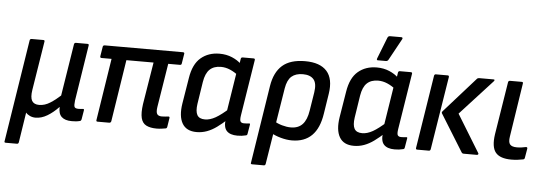

<svg xmlns="http://www.w3.org/2000/svg" viewBox="-54 -873 3477 1225"><g transform="rotate(5 1684.5 -260.5)"><path d="M15 185Q4 185 7 175L110 -479Q112 -489 122 -489H197Q207 -489 205 -479L155 -167Q147 -117 160 -95.5Q173 -74 206 -74Q242 -74 276.5 -96Q311 -118 341 -146L394 -479Q396 -489 406 -489H480Q490 -489 488 -479L432 -122Q428 -90 433 -80.5Q438 -71 458 -71Q464 -71 472.5 -71.5Q481 -72 487 -73Q495 -74 494 -65L484 -5Q483 -1 480.5 2Q478 5 472 6Q460 9 448 10Q436 11 422 11Q379 11 357.5 -9Q336 -29 338 -72H337Q303 -36 265.5 -13.5Q228 9 190 9Q171 9 154.5 1.5Q138 -6 128 -18L98 175Q96 185 87 185Z M966 11Q925 11 899.5 -2Q874 -15 866 -47.5Q858 -80 866 -137L910 -407H736L674 -10Q671 0 662 0H587Q577 0 579 -10L641 -407H577Q567 -407 568 -417L578 -479Q580 -489 590 -489H1091Q1102 -489 1100 -479L1090 -417Q1089 -407 1079 -407H1004L959 -127Q954 -94 962 -81.5Q970 -69 992 -69Q1002 -69 1013 -70Q1024 -71 1034 -72Q1038 -73 1040.5 -70.5Q1043 -68 1042 -63L1033 -6Q1031 4 1023 5Q1011 7 996.5 9Q982 11 966 11Z M1222 11Q1156 11 1129.5 -35Q1103 -81 1116 -163L1143 -328Q1157 -418 1205.5 -459Q1254 -500 1325 -500Q1369 -500 1405.5 -484.5Q1442 -469 1465 -446L1455 -371Q1429 -392 1400 -404.5Q1371 -417 1341 -417Q1296 -417 1269.5 -392Q1243 -367 1234 -311L1212 -169Q1205 -121 1218 -97.5Q1231 -74 1268 -74Q1300 -74 1335.5 -94Q1371 -114 1423 -161L1416 -89Q1381 -57 1350 -34.5Q1319 -12 1287.5 -0.5Q1256 11 1222 11ZM1483 11Q1436 11 1414.5 -12Q1393 -35 1400 -86L1403 -107L1402 -131L1445 -403L1455 -433L1462 -479Q1464 -489 1473 -489H1543Q1554 -489 1552 -479L1495 -121Q1490 -90 1496 -80.5Q1502 -71 1518 -71Q1527 -71 1535 -71.5Q1543 -72 1550 -73Q1559 -75 1557 -65L1547 -6Q1546 4 1535 5Q1523 8 1511 9.5Q1499 11 1483 11Z M1593 185Q1582 185 1585 175L1663 -322Q1677 -411 1727.5 -455.5Q1778 -500 1873 -500Q1969 -500 2012.5 -451Q2056 -402 2041 -306L2021 -178Q2007 -83 1959.5 -36Q1912 11 1832 11Q1798 11 1760.5 0.5Q1723 -10 1698 -25L1708 -103Q1732 -88 1762 -79.5Q1792 -71 1818 -71Q1866 -71 1893 -100Q1920 -129 1929 -188L1948 -307Q1957 -365 1935 -390.5Q1913 -416 1866 -416Q1820 -416 1793.5 -393Q1767 -370 1758 -316L1679 175Q1677 185 1668 185Z M2229 11Q2163 11 2136.5 -35Q2110 -81 2123 -163L2150 -328Q2164 -418 2212.5 -459Q2261 -500 2332 -500Q2376 -500 2412.5 -484.5Q2449 -469 2472 -446L2462 -371Q2436 -392 2407 -404.5Q2378 -417 2348 -417Q2303 -417 2276.5 -392Q2250 -367 2241 -311L2219 -169Q2212 -121 2225 -97.5Q2238 -74 2275 -74Q2307 -74 2342.5 -94Q2378 -114 2430 -161L2423 -89Q2388 -57 2357 -34.5Q2326 -12 2294.5 -0.5Q2263 11 2229 11ZM2490 11Q2443 11 2421.5 -12Q2400 -35 2407 -86L2410 -107L2409 -131L2452 -403L2462 -433L2469 -479Q2471 -489 2480 -489H2550Q2561 -489 2559 -479L2502 -121Q2497 -90 2503 -80.5Q2509 -71 2525 -71Q2534 -71 2542 -71.5Q2550 -72 2557 -73Q2566 -75 2564 -65L2554 -6Q2553 4 2542 5Q2530 8 2518 9.5Q2506 11 2490 11ZM2333 -546Q2329 -546 2328 -549.5Q2327 -553 2329 -558L2383 -696Q2386 -702 2390 -704Q2394 -706 2400 -706H2471Q2477 -706 2478.5 -702Q2480 -698 2477 -693L2402 -556Q2397 -546 2385 -546Z M2931 0Q2923 0 2919 -6L2771 -245Q2768 -251 2773 -257L2975 -484Q2979 -489 2989 -489H3080Q3086 -489 3087 -486Q3088 -483 3083 -477L2877 -252L3024 -12Q3027 -8 3024.5 -4Q3022 0 3016 0ZM2634 0Q2624 0 2626 -11L2700 -479Q2702 -489 2711 -489H2787Q2796 -489 2795 -479L2720 -11Q2718 0 2709 0Z M3238 11Q3165 11 3136.5 -24Q3108 -59 3120 -141L3174 -479Q3176 -489 3186 -489H3261Q3271 -489 3269 -479L3216 -135Q3210 -99 3222 -84.5Q3234 -70 3266 -70Q3281 -70 3296 -72Q3311 -74 3324 -77Q3335 -78 3333 -66L3323 -8Q3322 1 3313 3Q3299 6 3278.5 8.5Q3258 11 3238 11Z"/></g></svg>

Font: Sofia Sans Semi Condensed SemiBold
Style: Italic
Weight: 600
Italic angle: -9°
Version: Version 4.100